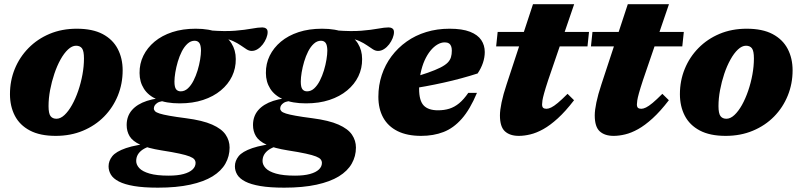

<svg xmlns="http://www.w3.org/2000/svg" viewBox="-20 -612 3703 886"><path d="M334.5 -479.5Q407 -479.5 453.8 -454.8Q500.5 -430 523.2 -386.5Q546 -343 546 -287.5Q546 -225.5 523.8 -170.8Q501.5 -116 460.5 -74.2Q419.5 -32.5 362.8 -8.8Q306 15 237 15Q164.5 15 117.8 -9.8Q71 -34.5 48.5 -78Q26 -121.5 26 -177.5Q26 -239.5 48.2 -294Q70.5 -348.5 111.5 -390.2Q152.5 -432 209 -455.8Q265.5 -479.5 334.5 -479.5ZM240.5 -64Q259 -64 277.5 -81.2Q296 -98.5 312.2 -127.5Q328.5 -156.5 341 -193Q353.5 -229.5 360.5 -268Q367.5 -306.5 367.5 -342Q367.5 -376.5 358.5 -388.8Q349.5 -401 331 -401Q312.5 -401 294 -383.8Q275.5 -366.5 259.2 -337.2Q243 -308 230.8 -271.5Q218.5 -235 211.2 -196.5Q204 -158 204 -122.5Q204 -88.5 213.2 -76.2Q222.5 -64 240.5 -64Z M1141.5 -377Q1129.5 -377 1117.8 -384.5Q1106 -392 1091 -402.5Q1076 -413 1056 -422.2Q1036 -431.5 1008.8 -435.8Q981.5 -440 944 -434.5L951 -471.5Q1018 -466.5 1064.2 -470.2Q1110.5 -474 1141.2 -479.8Q1172 -485.5 1190.5 -485.5Q1200.5 -485.5 1207.8 -480.5Q1215 -475.5 1215 -464Q1215 -451 1209 -436Q1203 -421 1192.8 -407.5Q1182.5 -394 1169.2 -385.5Q1156 -377 1141.5 -377ZM814 -190.5Q832 -190.5 846.8 -204Q861.5 -217.5 872.8 -239.5Q884 -261.5 891.8 -287Q899.5 -312.5 903.5 -337Q907.5 -361.5 907.5 -379Q907 -404.5 899.5 -414.2Q892 -424 878 -424Q860.5 -424 845.5 -410.5Q830.5 -397 819.2 -375Q808 -353 800.5 -327.5Q793 -302 789 -277.8Q785 -253.5 785 -235.5Q785 -210 792.5 -200.2Q800 -190.5 814 -190.5ZM883 -479.5Q946.5 -479.5 987.5 -461.5Q1028.5 -443.5 1048.2 -412Q1068 -380.5 1068 -339.5Q1068.5 -297 1050.8 -260Q1033 -223 999 -194.8Q965 -166.5 917.2 -150.8Q869.5 -135 809 -135Q746 -135 705 -153Q664 -171 644 -202.8Q624 -234.5 624 -275Q623.5 -318 641.5 -354.8Q659.5 -391.5 693.2 -419.8Q727 -448 775 -463.8Q823 -479.5 883 -479.5ZM708.5 254Q642.5 254 598.5 246.5Q554.5 239 528.5 225.5Q502.5 212 491.8 194Q481 176 481 155.5Q481 130.5 498 109Q515 87.5 561.2 71.5Q607.5 55.5 695.5 47L731.5 47.5L727.5 53.5Q697.5 56 675.2 62.2Q653 68.5 638.2 78.5Q623.5 88.5 616 101.5Q608.5 114.5 608.5 131Q608.5 148.5 623 164Q637.5 179.5 670.5 189Q703.5 198.5 758.5 198.5Q799.5 198.5 827 191Q854.5 183.5 868.5 170.2Q882.5 157 882.5 140Q882.5 131 877 123.8Q871.5 116.5 855.2 110Q839 103.5 808 96.8Q777 90 725.5 82Q662.5 72 627.2 55.8Q592 39.5 578.2 16.8Q564.5 -6 564.5 -35Q564.5 -75.5 588.5 -103.5Q612.5 -131.5 658 -146.5Q703.5 -161.5 767 -161.5L764.5 -147Q722 -148 706 -137.2Q690 -126.5 690 -111.5Q690 -104.5 695.5 -98.8Q701 -93 716.8 -88Q732.5 -83 761.8 -77.8Q791 -72.5 838 -66.5Q915 -56.5 959 -37Q1003 -17.5 1021.2 9.5Q1039.5 36.5 1039.5 69Q1039.5 109 1020.2 143Q1001 177 960.8 201.8Q920.5 226.5 857.8 240.2Q795 254 708.5 254Z M1724.5 -377Q1712.5 -377 1700.8 -384.5Q1689 -392 1674 -402.5Q1659 -413 1639 -422.2Q1619 -431.5 1591.8 -435.8Q1564.5 -440 1527 -434.5L1534 -471.5Q1601 -466.5 1647.2 -470.2Q1693.5 -474 1724.2 -479.8Q1755 -485.5 1773.5 -485.5Q1783.5 -485.5 1790.8 -480.5Q1798 -475.5 1798 -464Q1798 -451 1792 -436Q1786 -421 1775.8 -407.5Q1765.5 -394 1752.2 -385.5Q1739 -377 1724.5 -377ZM1397 -190.5Q1415 -190.5 1429.8 -204Q1444.5 -217.5 1455.8 -239.5Q1467 -261.5 1474.8 -287Q1482.5 -312.5 1486.5 -337Q1490.5 -361.5 1490.5 -379Q1490 -404.5 1482.5 -414.2Q1475 -424 1461 -424Q1443.5 -424 1428.5 -410.5Q1413.5 -397 1402.2 -375Q1391 -353 1383.5 -327.5Q1376 -302 1372 -277.8Q1368 -253.5 1368 -235.5Q1368 -210 1375.5 -200.2Q1383 -190.5 1397 -190.5ZM1466 -479.5Q1529.5 -479.5 1570.5 -461.5Q1611.5 -443.5 1631.2 -412Q1651 -380.5 1651 -339.5Q1651.5 -297 1633.8 -260Q1616 -223 1582 -194.8Q1548 -166.5 1500.2 -150.8Q1452.5 -135 1392 -135Q1329 -135 1288 -153Q1247 -171 1227 -202.8Q1207 -234.5 1207 -275Q1206.5 -318 1224.5 -354.8Q1242.5 -391.5 1276.2 -419.8Q1310 -448 1358 -463.8Q1406 -479.5 1466 -479.5ZM1291.5 254Q1225.5 254 1181.5 246.5Q1137.5 239 1111.5 225.5Q1085.5 212 1074.8 194Q1064 176 1064 155.5Q1064 130.5 1081 109Q1098 87.5 1144.2 71.5Q1190.5 55.5 1278.5 47L1314.5 47.5L1310.5 53.5Q1280.5 56 1258.2 62.2Q1236 68.5 1221.2 78.5Q1206.5 88.5 1199 101.5Q1191.5 114.5 1191.5 131Q1191.5 148.5 1206 164Q1220.5 179.5 1253.5 189Q1286.5 198.5 1341.5 198.5Q1382.5 198.5 1410 191Q1437.5 183.5 1451.5 170.2Q1465.5 157 1465.5 140Q1465.5 131 1460 123.8Q1454.5 116.5 1438.2 110Q1422 103.5 1391 96.8Q1360 90 1308.5 82Q1245.5 72 1210.2 55.8Q1175 39.5 1161.2 16.8Q1147.5 -6 1147.5 -35Q1147.5 -75.5 1171.5 -103.5Q1195.5 -131.5 1241 -146.5Q1286.5 -161.5 1350 -161.5L1347.5 -147Q1305 -148 1289 -137.2Q1273 -126.5 1273 -111.5Q1273 -104.5 1278.5 -98.8Q1284 -93 1299.8 -88Q1315.5 -83 1344.8 -77.8Q1374 -72.5 1421 -66.5Q1498 -56.5 1542 -37Q1586 -17.5 1604.2 9.5Q1622.5 36.5 1622.5 69Q1622.5 109 1603.2 143Q1584 177 1543.8 201.8Q1503.5 226.5 1440.8 240.2Q1378 254 1291.5 254Z M2032 -416.5Q2015.5 -416.5 1998.5 -406.5Q1981.5 -396.5 1966.2 -377.8Q1951 -359 1939.2 -332.8Q1927.5 -306.5 1920.8 -273.5Q1914 -240.5 1914 -202Q1914 -147.5 1935.2 -125.2Q1956.5 -103 2001 -103Q2030 -103 2053.8 -110.5Q2077.5 -118 2098.8 -135.5Q2120 -153 2141 -183.5H2181Q2149 -107 2110.8 -63.8Q2072.5 -20.5 2026.5 -2.8Q1980.5 15 1923.5 15Q1858.5 15 1814.5 -7Q1770.5 -29 1748.2 -69.5Q1726 -110 1726 -165.5Q1726 -218.5 1741.8 -266Q1757.5 -313.5 1786.8 -352.5Q1816 -391.5 1856.5 -420.2Q1897 -449 1947 -464.2Q1997 -479.5 2054.5 -479.5Q2113 -479.5 2148.8 -465.5Q2184.5 -451.5 2200.8 -427.2Q2217 -403 2217 -372Q2217 -347 2208.5 -321.8Q2200 -296.5 2184 -273Q2148.5 -261.5 2109 -250.8Q2069.5 -240 2027.8 -230.8Q1986 -221.5 1944 -213.8Q1902 -206 1861.5 -199.5L1863.5 -248Q1917.5 -263.5 1953.8 -276.2Q1990 -289 2012.2 -300.2Q2034.5 -311.5 2045.8 -323Q2057 -334.5 2061 -348Q2065 -361.5 2065 -378.5Q2065 -391 2061.5 -399.5Q2058 -408 2050.8 -412.2Q2043.5 -416.5 2032 -416.5Z M2269.5 -398 2276.5 -464.5H2698L2691 -398ZM2509.5 -242Q2497 -204 2491 -182.2Q2485 -160.5 2483.2 -149Q2481.5 -137.5 2481.5 -130.5Q2481.5 -118.5 2486.8 -114.2Q2492 -110 2502 -110Q2511 -110 2523.5 -116Q2536 -122 2554 -137Q2572 -152 2599 -179L2629 -149.5Q2589.5 -98 2554 -65.8Q2518.5 -33.5 2487 -16Q2455.5 1.5 2427.2 8.2Q2399 15 2374 15Q2333 15 2310 -6Q2287 -27 2287 -79.5Q2287 -103 2294.5 -139.2Q2302 -175.5 2318 -223.5L2439.5 -592.5H2629.5Z M2707 -398 2714 -464.5H3135.5L3128.5 -398ZM2947 -242Q2934.5 -204 2928.5 -182.2Q2922.5 -160.5 2920.8 -149Q2919 -137.5 2919 -130.5Q2919 -118.5 2924.2 -114.2Q2929.5 -110 2939.5 -110Q2948.5 -110 2961 -116Q2973.5 -122 2991.5 -137Q3009.5 -152 3036.5 -179L3066.5 -149.5Q3027 -98 2991.5 -65.8Q2956 -33.5 2924.5 -16Q2893 1.5 2864.8 8.2Q2836.5 15 2811.5 15Q2770.5 15 2747.5 -6Q2724.5 -27 2724.5 -79.5Q2724.5 -103 2732 -139.2Q2739.5 -175.5 2755.5 -223.5L2877 -592.5H3067Z M3426 -479.5Q3498.5 -479.5 3545.2 -454.8Q3592 -430 3614.8 -386.5Q3637.5 -343 3637.5 -287.5Q3637.5 -225.5 3615.2 -170.8Q3593 -116 3552 -74.2Q3511 -32.5 3454.2 -8.8Q3397.5 15 3328.5 15Q3256 15 3209.2 -9.8Q3162.5 -34.5 3140 -78Q3117.5 -121.5 3117.5 -177.5Q3117.5 -239.5 3139.8 -294Q3162 -348.5 3203 -390.2Q3244 -432 3300.5 -455.8Q3357 -479.5 3426 -479.5ZM3332 -64Q3350.5 -64 3369 -81.2Q3387.5 -98.5 3403.8 -127.5Q3420 -156.5 3432.5 -193Q3445 -229.5 3452 -268Q3459 -306.5 3459 -342Q3459 -376.5 3450 -388.8Q3441 -401 3422.5 -401Q3404 -401 3385.5 -383.8Q3367 -366.5 3350.8 -337.2Q3334.5 -308 3322.2 -271.5Q3310 -235 3302.8 -196.5Q3295.5 -158 3295.5 -122.5Q3295.5 -88.5 3304.8 -76.2Q3314 -64 3332 -64Z"/></svg>

Font: Newsreader ExtraBold
Style: Italic
Weight: 800
Italic angle: -17°
Designer: Hugues Gentile
Foundry: Production Type
Version: Version 1.003